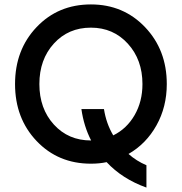

<svg xmlns="http://www.w3.org/2000/svg" viewBox="-20 -730 822 868"><path d="M642 118Q533 79 462 3Q430 10 391 10Q243 10 145.5 -92.5Q48 -195 48 -350Q48 -505 145.5 -607.5Q243 -710 391 -710Q538 -710 636 -607Q734 -504 734 -350Q734 -247 687.5 -163.5Q641 -80 561 -34Q597 -2 642 17ZM391 -95H392Q359 -159 348 -237H450Q460 -172 492 -118Q553 -148 588.5 -209.5Q624 -271 624 -350Q624 -460 558 -532.5Q492 -605 391 -605Q289 -605 223.5 -533Q158 -461 158 -350Q158 -239 223.5 -167Q289 -95 391 -95Z"/></svg>

Font: Easer Grotesk
Style: Regular
Weight: 400
Designer: Boardeaser, Bonnie Shaver-Troup, Thomas Jockin
Foundry: Lexend
Version: Version 1.008;Glyphs 3.1.2 (3151)